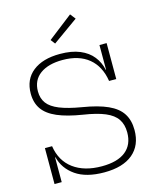

<svg xmlns="http://www.w3.org/2000/svg" viewBox="-141 -1074 947 1177"><g transform="rotate(-15 332.0 -485.0)"><path d="M373 10Q258.5 10 191.8 -36.2Q125 -82.5 106.5 -157H95.5L104 -228Q118.5 -132.5 187.8 -81.2Q257 -30 368 -30Q467.5 -30 519.2 -71.5Q571 -113 571 -191Q571 -241 548.2 -275Q525.5 -309 474 -330.8Q422.5 -352.5 337 -365.5Q239.5 -381 178.5 -407.2Q117.5 -433.5 89.2 -474Q61 -514.5 61 -572.5Q61 -663 123.8 -712.5Q186.5 -762 296 -762Q370.5 -762 422 -740.5Q473.5 -719 503.2 -681.2Q533 -643.5 543 -595H554.5L545 -524Q530 -620 467.8 -671Q405.5 -722 302 -722Q211.5 -722 159.2 -683.8Q107 -645.5 107 -574.5Q107 -530 130 -499Q153 -468 205 -447Q257 -426 344 -411.5Q442.5 -395.5 502.8 -368.2Q563 -341 590.5 -298.2Q618 -255.5 618 -193.5Q618 -96.5 554.5 -43.2Q491 10 373 10ZM58.5 0V-228H104V0ZM545 -524V-752H590.5V-524ZM419.5 -980 446 -946 285 -831 263.5 -859Z"/></g></svg>

Font: Hepta Slab Light
Style: Regular
Weight: 300
Designer: Michael LaGattuta
Foundry: Michael LaGattuta
Version: Version 1.102